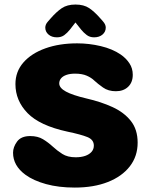

<svg xmlns="http://www.w3.org/2000/svg" viewBox="-20 -816 659 846"><path d="M309.5 10.5Q238.5 10.5 183 -4.8Q127.5 -20 92 -46Q37.5 -86 37.5 -143Q37.5 -168 55.2 -192.2Q73 -216.5 113 -216.5Q146.5 -216.5 169.5 -202.5Q192.5 -188.5 212 -170.5Q231.5 -152.5 254.5 -137.8Q277.5 -123 313.5 -123Q337.5 -123 355.5 -129.2Q373.5 -135.5 383.5 -147Q393.5 -158.5 393.5 -174.5Q393.5 -200.5 365.2 -212Q337 -223.5 277 -236Q155 -262.5 101.5 -317.5Q48 -372.5 48 -445.5Q48 -500.5 83.2 -540.8Q118.5 -581 180 -603Q241.5 -625 320 -625Q372.5 -625 424 -612.8Q475.5 -600.5 511.5 -576Q535.5 -559.5 550.2 -537.2Q565 -515 565 -486.5Q565 -453 544.5 -433.5Q524 -414 490.5 -414Q457 -414 433.8 -430.5Q410.5 -447 396 -460.5Q383 -473.5 362.2 -482.5Q341.5 -491.5 310.5 -491.5Q288.5 -491.5 272.8 -486Q257 -480.5 249 -470.8Q241 -461 241 -448.5Q241 -428.5 270.5 -412.5Q300 -396.5 361.5 -382Q425 -367.5 475.8 -344.2Q526.5 -321 556.5 -283.2Q586.5 -245.5 586.5 -187.5Q586.5 -127.5 552 -83Q517.5 -38.5 455.2 -14Q393 10.5 309.5 10.5ZM434 -721.5Q446 -708 446 -694.5Q446 -676 431.8 -663.8Q417.5 -651.5 394.5 -651.5Q375.5 -651.5 362 -661.8Q348.5 -672 337.5 -685.5L312.5 -717L288 -685.5Q276.5 -671 263.2 -661.2Q250 -651.5 231 -651.5Q208 -651.5 193.8 -663.8Q179.5 -676 179.5 -694.5Q179.5 -700.5 182.2 -707.5Q185 -714.5 191.5 -721.5L202 -733.5Q228.5 -764 252.2 -780Q276 -796 312.5 -796Q349.5 -796 373 -780.2Q396.5 -764.5 423.5 -733.5Z"/></svg>

Font: Sono Monospace ExtraBold
Style: Regular
Weight: 800
Version: Version 2.112